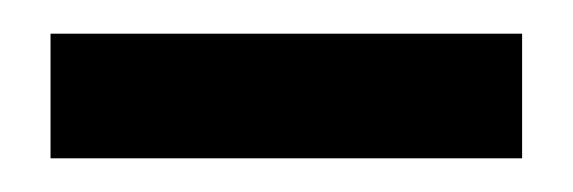

<svg xmlns="http://www.w3.org/2000/svg" viewBox="-20 -692 340 114"><path d="M10 -672H290V-598H10Z"/></svg>

Font: Retni Sans Medium
Style: Regular
Weight: 500
Designer: Vitaly Kuzmin
Foundry: ParaType Ltd.
Version: Version 1.00;March 2, 2019;FontCreator 11.5.0.2425 64-bit; t